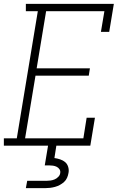

<svg xmlns="http://www.w3.org/2000/svg" viewBox="-27 -755 647 995"><path d="M-7 0V-38H60L169 -697H107V-735H563L539 -590H496L514 -697H212L163 -401H439L433 -363H157L103 -38H405L422 -145H465L441 0ZM107 220 114 182H214Q224 182 235 180.5Q246 179 256.5 174.5Q267 170 275.5 161Q284 152 285 142Q287 131 281.5 122.5Q276 114 267 109.5Q258 105 247.5 103.5Q237 102 227 102H205L222 0H265L255 64Q270 66 285 71Q300 76 311 85.5Q322 95 326.5 110.5Q331 126 328 141Q326 154 320.5 166.5Q315 179 305 188Q295 197 283 203.5Q271 210 258 213.5Q245 217 232.5 218.5Q220 220 207 220Z"/></svg>

Font: Iosevka Curly Slab XLtExObl
Style: Regular
Weight: 200
Width: 7
Italic angle: -9°
Monospace: yes
Designer: Belleve Invis
Foundry: Belleve Invis
Version: Version 11.0.0; ttfautohint (v1.8.3)